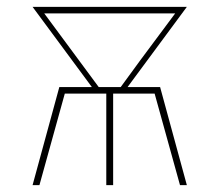

<svg xmlns="http://www.w3.org/2000/svg" viewBox="-20 -540 640 560"><path d="M75 0 153 -286H248L75 -520H525L352 -286H447L525 0H505L431 -267H310V0H290V-267H169L95 0ZM268 -286H332L389 -364L491 -501H109Z"/></svg>

Font: Iosevka SS04 Thin Extended
Style: Regular
Weight: 100
Width: 7
Monospace: yes
Designer: Belleve Invis
Foundry: Belleve Invis
Version: Version 19.0.0; ttfautohint (v1.8.4)